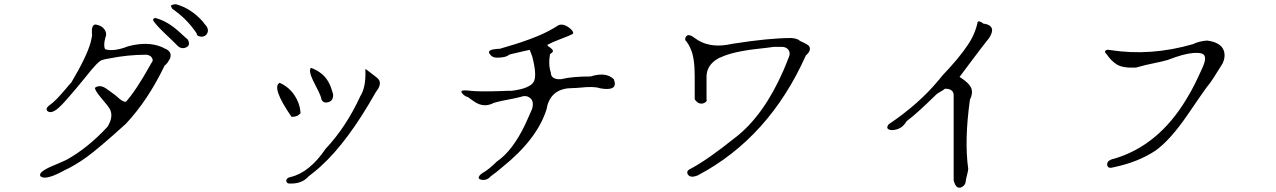

<svg xmlns="http://www.w3.org/2000/svg" viewBox="-20 -810 6040 909"><path d="M956 -645Q945 -634 927 -637Q927 -637 924 -638Q921 -639 916 -641Q911 -646 911 -652Q865 -721 796 -768Q788 -782 789 -783Q795 -789 813 -790Q885 -770 940 -708Q945 -701 950 -695Q955 -689 959 -684Q971 -662 956 -645ZM860 -585Q837 -576 819 -595Q817 -598 753 -659Q711 -700 704 -716Q709 -727 719 -724Q748 -716 776 -699Q804 -682 831 -657Q845 -644 854.5 -635.5Q864 -627 869 -623Q884 -595 860 -585ZM282 -2Q207 39 179 29Q177 28 175.5 27Q174 26 172 25Q159 8 214 -18Q220 -20 229 -24.5Q238 -29 251 -34Q267 -41 277.5 -45.5Q288 -50 294 -53Q345 -81 394 -120.5Q443 -160 489 -210Q517 -255 502 -290Q495 -305 456 -350Q431 -380 429 -394Q454 -413 488 -387Q499 -379 505.5 -374.5Q512 -370 514 -368Q520 -365 546 -342Q563 -328 576 -328Q624 -381 693 -505V-506L695 -508V-509L696 -510V-511L697 -512Q709 -525 696 -541Q686 -550 673 -551Q585 -551 496 -533Q476 -530 464 -526Q445 -522 385 -445Q355 -408 343 -394Q338 -388 330 -379Q322 -370 312 -358Q269 -307 246 -290Q219 -272 205 -284Q192 -296 217 -314Q218 -315 218.5 -315Q219 -315 220 -316Q243 -332 292 -390Q300 -400 306.5 -407.5Q313 -415 318 -420Q391 -543 409 -609Q411 -618 413 -626.5Q415 -635 416 -642Q416 -644 416 -646Q416 -648 415 -652Q413 -693 432 -694Q470 -688 481 -658Q485 -643 478 -630Q478 -626 475 -615Q471 -587 478 -577Q518 -564 587 -591Q679 -615 744 -588Q752 -585 756 -582Q798 -567 785 -533Q781 -525 775 -516Q769 -507 759 -499Q681 -336 576 -224Q512 -166 465.5 -126.5Q419 -87 390 -66Q362 -46 335 -30Q308 -14 282 -2Z M1533 -326Q1511 -320 1502 -339Q1501 -341 1501 -343.5Q1501 -346 1500 -348Q1496 -364 1462 -429Q1440 -475 1452 -489Q1517 -465 1541 -410Q1545 -402 1549 -390Q1553 -378 1557 -364Q1559 -332 1533 -326ZM1441 25Q1411 59 1359 59Q1355 59 1351 59Q1347 59 1343 58Q1327 45 1344 32Q1347 30 1350 29.5Q1353 29 1356 28Q1445 7 1522 -106Q1619 -209 1686 -355Q1712 -396 1710 -471V-484Q1738 -463 1753.5 -451Q1769 -439 1771 -436Q1786 -418 1771 -391Q1768 -387 1764.5 -381.5Q1761 -376 1757 -370Q1626 -138 1499 -23Q1485 -10 1470 2Q1455 14 1441 25ZM1390 -263Q1375 -256 1360 -257Q1264 -397 1304 -418Q1365 -391 1392 -325Q1397 -312 1399.5 -299.5Q1402 -287 1403 -274Q1403 -274 1400 -271Q1397 -268 1390 -263Z M2304 24Q2285 46 2259 41Q2240 37 2249 23Q2253 17 2263 10Q2294 -7 2332 -45Q2407 -96 2467 -222Q2472 -233 2480 -251Q2488 -269 2499 -294Q2511 -335 2484 -350Q2468 -360 2444 -351Q2432 -347 2358 -333Q2347 -331 2336.5 -328Q2326 -325 2318 -323Q2273 -299 2230 -326Q2226 -328 2221 -332Q2216 -336 2208 -341Q2203 -345 2199.5 -347.5Q2196 -350 2194 -351Q2182 -353 2170 -366Q2154 -384 2184 -382Q2189 -382 2195 -381.5Q2201 -381 2208 -380Q2224 -378 2262 -377.5Q2300 -377 2359 -379Q2372 -380 2382.5 -380Q2393 -380 2402 -380Q2489 -391 2507 -423Q2523 -453 2500 -542L2488 -574Q2488 -574 2465 -569Q2442 -564 2396 -553Q2390 -551 2389 -550Q2375 -537 2332 -537Q2310 -537 2299 -554Q2285 -572 2321 -577Q2326 -578 2332.5 -578.5Q2339 -579 2346 -579Q2509 -625 2586 -668Q2596 -673 2605.5 -679Q2615 -685 2623 -690Q2646 -701 2677 -677Q2700 -658 2691 -649Q2684 -645 2670.5 -639.5Q2657 -634 2636 -626Q2592 -609 2580 -602Q2564 -597 2580 -588Q2599 -575 2598 -568Q2595 -560 2584 -554Q2575 -503 2588 -466Q2588 -438 2623 -435H2636Q2664 -442 2699 -445Q2734 -448 2776 -448Q2849 -471 2886 -435Q2886 -435 2887.5 -430.5Q2889 -426 2891 -417Q2894 -379 2821 -392Q2820 -393 2818 -393Q2790 -402 2726 -395Q2715 -394 2706.5 -393.5Q2698 -393 2691 -393Q2594 -393 2571 -309L2568 -294Q2524 -151 2355 -16Q2344 -6 2331 4Q2318 14 2304 24Z M3284 20Q3248 35 3236 15Q3229 2 3242 -7Q3285 -29 3339.5 -67Q3394 -105 3460 -158L3461 -159L3463 -160Q3596 -264 3688 -474Q3694 -488 3700 -502.5Q3706 -517 3712 -533Q3727 -563 3707 -580Q3696 -588 3684 -588H3643Q3633 -587 3616.5 -584.5Q3600 -582 3578 -580Q3453 -567 3393 -539Q3389 -538 3386 -536.5Q3383 -535 3380 -533Q3327 -503 3325 -450V-340Q3330 -330 3313 -322Q3288 -312 3269 -340V-450Q3269 -537 3250 -578Q3246 -588 3240.5 -597.5Q3235 -607 3228 -616Q3221 -620 3226 -634Q3237 -655 3269 -630Q3331 -583 3423 -598Q3430 -599 3436.5 -600.5Q3443 -602 3450 -603Q3621 -630 3726 -630Q3756 -628 3768 -616Q3804 -600 3810 -592Q3824 -573 3795 -547Q3621 -158 3284 20Z M4533 76Q4507 88 4496 47Q4495 46 4495 44V-361Q4493 -390 4454 -390Q4449 -385 4426 -372Q4418 -368 4411 -361Q4369 -320 4334.5 -288.5Q4300 -257 4272 -236Q4249 -195 4202 -194Q4171 -197 4185 -218Q4186 -219 4186.5 -220Q4187 -221 4188 -222Q4331 -318 4425 -432Q4440 -452 4473 -486Q4513 -530 4539.5 -565.5Q4566 -601 4580 -627Q4598 -661 4607 -698Q4607 -714 4624 -706Q4627 -705 4630 -702.5Q4633 -700 4636 -698Q4673 -694 4677 -670Q4677 -644 4651 -615L4650 -614Q4639 -600 4623 -579Q4607 -558 4586 -530Q4544 -475 4523 -446Q4572 -415 4580 -388Q4586 -366 4572 -338Q4545 -144 4564 -10Q4564 -4 4558 20Q4552 42 4552 50Q4550 67 4533 76Z M5243 -16Q5225 -13 5222 -28Q5219 -47 5244 -56L5256 -59Q5465 -121 5597 -341Q5617 -373 5636 -411Q5655 -449 5674 -492Q5698 -546 5671 -556Q5658 -561 5629 -559Q5585 -556 5508 -526Q5498 -522 5403 -502Q5378 -496 5358 -490Q5296 -487 5267 -505Q5240 -522 5218 -555Q5206 -565 5216 -572Q5223 -576 5236 -573Q5428 -543 5628 -601Q5656 -615 5695 -618Q5771 -608 5777 -557Q5780 -536 5769 -511Q5744 -470 5725.5 -441.5Q5707 -413 5693 -397Q5686 -387 5662.5 -354Q5639 -321 5600 -263Q5520 -147 5452 -98Q5370 -43 5256 -19Q5252 -18 5249 -17.5Q5246 -17 5243 -16Z"/></svg>

Font: New Tegomin
Style: Regular
Weight: 400
Designer: Kyosuke Nagai
Version: Version 1.000